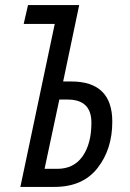

<svg xmlns="http://www.w3.org/2000/svg" viewBox="-20 -734 512 754"><path d="M194 0Q305 0 363 -74Q421 -148 421 -256Q421 -414 260 -414H228L291 -714H90L73 -640H195L60 0ZM213 -343H246Q339 -343 339 -252Q339 -170 304.5 -120.5Q270 -71 205 -71H155Z"/></svg>

Font: Noto Sans Display Condensed
Style: Italic
Weight: 400
Width: 3
Designer: Monotype Design team
Foundry: Monotype Imaging Inc.
Version: 1.000